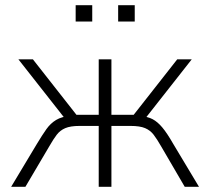

<svg xmlns="http://www.w3.org/2000/svg" viewBox="-20 -721 811 741"><path d="M23 0 122 -165Q143 -200 159 -222.5Q175 -245 196.5 -258Q218 -271 252 -274L231 -263L51 -492H107L275 -278H361V-492H410V-278H496L664 -492H720L540 -263L519 -274Q550 -271 569 -261Q588 -251 606.5 -229Q625 -207 649 -165L748 0H693L602 -156Q586 -184 573 -201Q560 -218 540 -226.5Q520 -235 484 -235H410V0H361V-235H287Q252 -235 232 -226.5Q212 -218 199 -201Q186 -184 170 -156L78 0ZM436 -638V-701H500V-638ZM272 -638V-701H336V-638Z"/></svg>

Font: Nunito Sans 7pt SemiCondensed ExtraLight
Style: Regular
Weight: 250
Width: 4
Designer: Vernon Adams
Foundry: Vernon Adams
Version: Version 3.101;gftools[0.9.27]